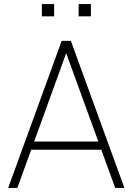

<svg xmlns="http://www.w3.org/2000/svg" viewBox="-20 -920 649 940"><path d="M365 -840V-900H425V-840ZM185 -840V-900H245V-840ZM327 -720H282L20 0H65L319 -701H289L544 0H589ZM120 -187H488V-227H120Z"/></svg>

Font: Vela Sans GX ExtLt
Style: Regular
Weight: 200
Designer: Principal design: Mikhail Sharanda - project Manrope.
Design modification: Ravid Balaliev
Foundry: Mikhail Sharanda
Version: Version 1.001